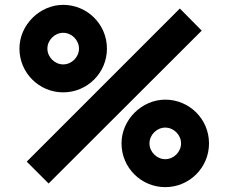

<svg xmlns="http://www.w3.org/2000/svg" viewBox="-20 -755 940 790"><path d="M240 -375C339 -375 420 -455 420 -555C420 -655 339 -735 240 -735C144 -735 60 -653 60 -555C60 -455 141 -375 240 -375ZM810 -629 720 -720 90 -90 180 0ZM240 -490C205 -490 175 -520 175 -555C175 -590 205 -620 240 -620C275 -620 305 -590 305 -555C305 -520 275 -490 240 -490ZM660 15C759 15 840 -65 840 -165C840 -265 759 -345 660 -345C564 -345 480 -263 480 -165C480 -65 561 15 660 15ZM660 -100C625 -100 595 -130 595 -165C595 -200 625 -230 660 -230C695 -230 725 -200 725 -165C725 -130 695 -100 660 -100Z"/></svg>

Font: Manrope ExtraBold
Style: Regular
Weight: 800
Designer: Mikhail Sharanda
Foundry: Mikhail Sharanda
Version: Version 4.505